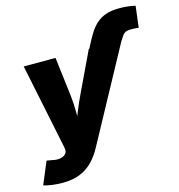

<svg xmlns="http://www.w3.org/2000/svg" viewBox="-156 -849 1094 1173"><g transform="rotate(-15 391.0 -262.5)"><path d="M464.4 -541 473.1 -558.6Q494.6 -601.1 515.1 -633.5Q535.6 -666 561.3 -688.2Q586.9 -710.4 621.6 -721.9Q656.2 -733.4 706.1 -733.4Q737.3 -733.4 761.5 -730.2Q785.6 -727.1 805.7 -722.2L789.1 -587.4Q775.9 -589.4 763.2 -589.8Q750.5 -590.3 738.3 -590.3Q717.8 -590.3 706.1 -584.5Q694.3 -578.6 687.3 -568.6Q680.2 -558.6 672.4 -545.4L669.9 -541ZM-23.9 191.9 35.2 50.8 68.4 56.6Q97.2 63.5 118.9 59.6Q140.6 55.7 152.6 43.7Q164.6 31.7 163.1 14.6L161.1 0.5L49.3 -541H250.5L280.3 -296.9Q286.6 -241.2 286.6 -185.1Q286.6 -128.9 288.6 -63H249.5Q272.9 -128.9 295.7 -185.5Q318.4 -242.2 344.7 -296.9L460.9 -541H668.5L346.2 52.2Q321.8 97.7 288.6 132.8Q255.4 168 208.7 187.7Q162.1 207.5 97.2 207.5Q63.5 207.5 31.5 203.4Q-0.5 199.2 -23.9 191.9Z"/></g></svg>

Font: Inter 17pt Black
Style: Italic
Weight: 900
Italic angle: -9.3988°
Version: Version 4.001;git-66647c0bb